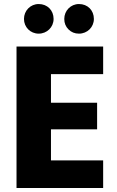

<svg xmlns="http://www.w3.org/2000/svg" viewBox="-20 -933 581 953"><path d="M62 0H492V-137H233V-291H462V-423H233V-565H492V-702H62ZM320 -787C334 -773 351 -766 372 -766C413 -766 446 -798 446 -839C446 -882 415 -913 372 -913C331 -913 299 -880 299 -839C299 -818 306 -801 320 -787ZM99 -839C99 -798 131 -766 172 -766C213 -766 246 -798 246 -839C246 -882 215 -913 172 -913C131 -913 99 -880 99 -839Z"/></svg>

Font: Poppins
Style: Bold
Weight: 700
Designer: Ninad Kale (Devanagari), Jonny Pinhorn (Latin)
Foundry: Indian Type Foundry
Version: 4.004